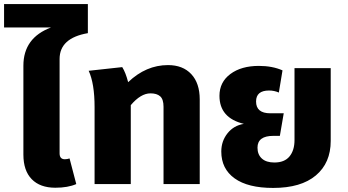

<svg xmlns="http://www.w3.org/2000/svg" viewBox="-40 -905 1712 944"><path d="M392 -742Q253 -718 253 -615V-151Q253 -122 279 -122Q290 -122 302 -126L335 0Q294 18 232 18Q157 18 116 -24Q75 -66 75 -145V-582Q75 -719 211 -770H-20V-885H392Z M786 -585Q859 -585 900.5 -540.5Q942 -496 942 -416V0H764V-380Q764 -417 747.5 -431.5Q731 -446 700 -446Q652 -446 603 -388V-164V0H425V-191V-378Q425 -494 396 -557L561 -575Q578 -548 590 -501Q678 -585 786 -585Z M1408 -570H1586V-212Q1586 -104 1513 -42.5Q1440 19 1303 19Q1179 19 1113.5 -28Q1048 -75 1048 -160Q1048 -211 1078.5 -249.5Q1109 -288 1159 -296Q1039 -325 1039 -434Q1039 -501 1092.5 -541Q1146 -581 1233 -581Q1299 -581 1349 -559L1331 -450Q1308 -460 1283 -460Q1219 -460 1219 -406Q1219 -348 1289 -348H1355L1336 -237H1304Q1226 -237 1226 -179Q1226 -145 1247.5 -125.5Q1269 -106 1309 -106Q1359 -106 1383.5 -136Q1408 -166 1408 -216Z"/></svg>

Font: FiraGO ExtraBold
Style: Regular
Weight: 800
Designer: bBox Type
Foundry: bBox Type GmbH
Version: Version 1.001;PS 001.001;hotconv 1.0.88;makeotf.lib2.5.64775